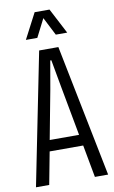

<svg xmlns="http://www.w3.org/2000/svg" viewBox="-101 -990 621 1043"><g transform="rotate(-10 209.0 -469.0)"><path d="M156 -729H262L408 0H335L302 -179H117L83 0H10ZM290 -240 240 -510 212 -665H206L179 -510L128 -240ZM168 -938H250L323 -798H260L209 -898L158 -798H95Z"/></g></svg>

Font: Mona Sans Condensed
Style: Regular
Weight: 400
Width: 3
Designer: Deni Anggara
Foundry: GitHub
Version: Version 2.000